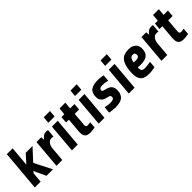

<svg xmlns="http://www.w3.org/2000/svg" viewBox="248 -1897 3102 3102"><g transform="rotate(-45 1799.0 -345.5)"><path d="M322 0 227 -204 203 -175 188 0H55L116 -700H249L219 -357L347 -500H503L318 -299L470 0Z M550 0 593 -500H701L707 -437Q728 -470 755.5 -489.5Q783 -509 818 -509Q834 -509 844 -508Q854 -507 862 -505L850 -367Q828 -373 807 -373Q764 -373 736 -335Q708 -297 703 -236L683 0Z M949 -585 959 -700H1102L1092 -585ZM903 0 946 -500H1079L1036 0Z M1352 -385 1334 -170Q1333 -156 1332.5 -149.5Q1332 -143 1332 -141Q1332 -105 1370 -105Q1386 -105 1404 -108Q1422 -111 1433 -114L1424 -3Q1419 -2 1406.5 0.5Q1394 3 1379 4.5Q1364 6 1348 7.5Q1332 9 1318 9Q1282 9 1259 1Q1236 -7 1222 -22.5Q1208 -38 1202.5 -60.5Q1197 -83 1197 -112Q1197 -122 1197.5 -133Q1198 -144 1199 -155L1219 -385H1154L1164 -500H1229L1240 -620H1373L1362 -500H1462L1452 -385Z M1560 -585 1570 -700H1713L1703 -585ZM1514 0 1557 -500H1690L1647 0Z M2111 -175Q2111 -120 2095 -84.5Q2079 -49 2050.5 -28Q2022 -7 1982 1Q1942 9 1895 9Q1876 9 1856 7.5Q1836 6 1818 3.5Q1800 1 1784.5 -1.5Q1769 -4 1759 -7L1769 -120Q1789 -115 1820.5 -109Q1852 -103 1887 -103Q1926 -103 1949.5 -113.5Q1973 -124 1973 -156Q1973 -175 1960.5 -184Q1948 -193 1914 -200Q1843 -214 1814.5 -249.5Q1786 -285 1786 -333Q1786 -430 1840.5 -469.5Q1895 -509 2004 -509Q2020 -509 2038 -507.5Q2056 -506 2072.5 -503.5Q2089 -501 2102.5 -498.5Q2116 -496 2123 -494L2113 -380Q2090 -387 2063 -392Q2036 -397 1995 -397Q1956 -397 1939.5 -386Q1923 -375 1923 -350Q1923 -333 1938.5 -326.5Q1954 -320 1984 -313Q2057 -297 2084 -261.5Q2111 -226 2111 -175Z M2248 -585 2258 -700H2401L2391 -585ZM2202 0 2245 -500H2378L2335 0Z M2869 -364Q2869 -323 2858.5 -291Q2848 -259 2825 -237Q2802 -215 2764 -203.5Q2726 -192 2672 -192Q2656 -192 2638.5 -192.5Q2621 -193 2602 -195V-187Q2602 -140 2618.5 -122.5Q2635 -105 2678 -105Q2712 -105 2748 -110Q2784 -115 2807 -120L2797 -8Q2785 -5 2768 -1.5Q2751 2 2733.5 4Q2716 6 2699 7.5Q2682 9 2668 9Q2623 9 2586.5 1.5Q2550 -6 2524 -27.5Q2498 -49 2483.5 -88.5Q2469 -128 2469 -192Q2469 -219 2472 -250Q2478 -319 2495 -368.5Q2512 -418 2540 -449Q2568 -480 2608 -494.5Q2648 -509 2700 -509Q2753 -509 2786 -494Q2819 -479 2837.5 -457Q2856 -435 2862.5 -409.5Q2869 -384 2869 -364ZM2688 -399Q2659 -399 2641 -377Q2623 -355 2612 -299Q2638 -296 2659 -296Q2695 -296 2716.5 -307.5Q2738 -319 2738 -348Q2738 -369 2729.5 -384Q2721 -399 2688 -399Z M2949 0 2992 -500H3100L3106 -437Q3127 -470 3154.5 -489.5Q3182 -509 3217 -509Q3233 -509 3243 -508Q3253 -507 3261 -505L3249 -367Q3227 -373 3206 -373Q3163 -373 3135 -335Q3107 -297 3102 -236L3082 0Z M3488 -385 3470 -170Q3469 -156 3468.5 -149.5Q3468 -143 3468 -141Q3468 -105 3506 -105Q3522 -105 3540 -108Q3558 -111 3569 -114L3560 -3Q3555 -2 3542.5 0.5Q3530 3 3515 4.5Q3500 6 3484 7.5Q3468 9 3454 9Q3418 9 3395 1Q3372 -7 3358 -22.5Q3344 -38 3338.5 -60.5Q3333 -83 3333 -112Q3333 -122 3333.5 -133Q3334 -144 3335 -155L3355 -385H3290L3300 -500H3365L3376 -620H3509L3498 -500H3598L3588 -385Z"/></g></svg>

Font: Share
Style: Bold Italic
Weight: 700
Designer: Ralph du Carrois
Version: Version 1.002